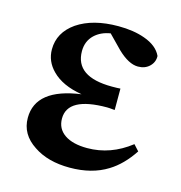

<svg xmlns="http://www.w3.org/2000/svg" viewBox="-88 -617 670 712"><g transform="rotate(15 247.0 -261.0)"><path d="M241.2 15.6Q157.2 15.6 102.5 -21.5Q43.9 -59.6 43.9 -123Q43.9 -235.4 213.9 -258.8Q137.7 -271.5 98.6 -311.5Q64.5 -345.7 64.5 -391.6Q64.5 -456.1 123 -497.1Q183.6 -538.1 281.2 -538.1Q339.8 -538.1 382.8 -522.5Q432.6 -504.9 449.2 -468.8Q450.2 -445.3 433.1 -428.7Q416 -412.1 388.7 -412.1Q353.5 -412.1 310.5 -453.1L259.8 -504.9Q222.7 -499 199.2 -476.6Q173.8 -452.1 173.8 -414.1Q173.8 -315.4 315.4 -315.4Q337.9 -315.4 347.7 -316.4V-234.4Q346.7 -234.4 344.7 -234.4Q326.2 -236.3 318.4 -236.3Q167 -236.3 167 -153.3Q167 -114.3 198.2 -92.8Q229.5 -71.3 285.2 -71.3Q375 -71.3 451.2 -130.9L471.7 -108.4Q433.6 -50.8 385.7 -21.5Q326.2 15.6 241.2 15.6Z"/></g></svg>

Font: Bpmf GenYo Min B
Style: B
Weight: 700
Foundry: But Ko
Version: Version 1.320